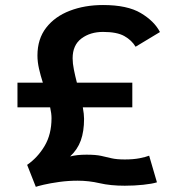

<svg xmlns="http://www.w3.org/2000/svg" viewBox="-20 -726 750 764"><path d="M122.5 17.5 88 -70Q130 -99 157.5 -145.2Q185 -191.5 185 -256Q185 -274 179.5 -299H49.5V-397H150.5Q141.5 -425 135.2 -452.5Q129 -480 129 -505Q129 -571 163.8 -615.8Q198.5 -660.5 257.8 -683.2Q317 -706 390 -706Q486.5 -706 540.2 -674Q594 -642 616.5 -598.5L519.5 -540Q504.5 -565.5 475.2 -582.2Q446 -599 390 -599Q339 -599 304 -572.8Q269 -546.5 269 -494Q269 -474 274 -449Q279 -424 286 -397H506.5V-299H309.5Q314.5 -271.5 314.5 -253Q314.5 -203 301.5 -167Q288.5 -131 259 -103.5Q272.5 -107 288.8 -108.8Q305 -110.5 324.5 -110.5Q361 -110.5 382.5 -105.8Q404 -101 424 -96.2Q444 -91.5 476.5 -91.5Q510 -91.5 534.8 -96.2Q559.5 -101 573.5 -106.5L604.5 -0.5Q585.5 5.5 550.2 9.2Q515 13 476.5 13Q419.5 13 376.5 3Q333.5 -7 289 -7Q251.5 -7 215.5 -2Q179.5 3 154 9Q128.5 15 122.5 17.5Z"/></svg>

Font: League Mono SemiBold
Style: Regular
Weight: 600
Width: 6
Designer: Tyler Finck
Foundry: The League of Moveable Type / Tyler Finck
Version: Version 2.300;RELEASE